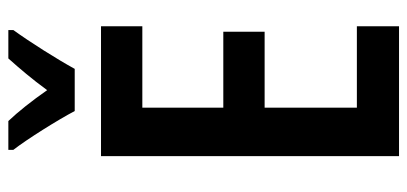

<svg xmlns="http://www.w3.org/2000/svg" viewBox="-278 -698 976 460"><g transform="rotate(-90 210.0 -468.0)"><path d="M174 -777H275C298 -819 339 -884 368 -924V-936H300C275 -908 251 -880 224 -843C199 -879 172 -913 150 -936H81V-924C106 -892 153 -817 174 -777ZM377 0V-101H182V-322H364V-421H182V-615H377V-714H66V0Z"/></g></svg>

Font: Noto Sans Hebrew ExtraCondensed SemiBold
Style: Regular
Weight: 600
Width: 2
Designer: Ben Nathan
Foundry: Google LLC
Version: Version 3.001